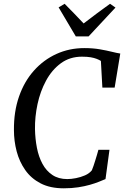

<svg xmlns="http://www.w3.org/2000/svg" viewBox="-20 -1012 672 1040"><path d="M325.5 8Q251.5 8 200 -18.8Q148.5 -45.5 116.8 -90.8Q85 -136 70.2 -192.2Q55.5 -248.5 55.5 -307Q54.5 -407 83 -489Q111.5 -571 163.8 -629.5Q216 -688 285.8 -719.8Q355.5 -751.5 437 -751.5Q483 -751.5 520.5 -745Q558 -738.5 586 -731.5Q614 -724.5 631.5 -722L601 -537.5H534.5L526.5 -682Q517 -688 503.5 -693.2Q490 -698.5 471 -701.8Q452 -705 424 -705Q358 -705 309.5 -669.2Q261 -633.5 229.5 -575.2Q198 -517 183.2 -448Q168.5 -379 169.5 -313Q170.5 -260 180 -211.2Q189.5 -162.5 210 -124.5Q230.5 -86.5 263.8 -64.2Q297 -42 344.5 -42Q365.5 -42 391.2 -47Q417 -52 440.5 -62.2Q464 -72.5 477.5 -89.5Q482 -100.5 486.8 -114.2Q491.5 -128 496 -142.8Q500.5 -157.5 505 -172.2Q509.5 -187 513 -200.5H573L551.5 -42Q537 -36 516 -27.5Q495 -19 467 -11Q439 -3 403.8 2.5Q368.5 8 325.5 8ZM390.5 -815 297.5 -972 330 -991.5Q356 -965 382 -938.5Q408 -912 433 -885Q467.5 -912 503.2 -938.2Q539 -964.5 576 -991.5L605.5 -971L460 -815Z"/></svg>

Font: Merriweather 48pt
Style: Italic
Weight: 400
Italic angle: -7.8°
Version: Version 2.101